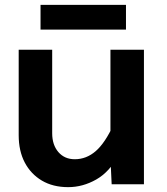

<svg xmlns="http://www.w3.org/2000/svg" viewBox="-20 -759 690 791"><path d="M195 -554V-210Q195 -162 220.5 -132.5Q246 -103 288 -103Q336 -103 374.5 -136.5Q413 -170 448 -246L468 -120Q432 -51 376.5 -19.5Q321 12 261 12Q198 12 152.5 -15Q107 -42 82 -89.5Q57 -137 57 -202V-554ZM573 -554V0H440L435 -107V-554ZM147 -637V-739H499V-637Z"/></svg>

Font: Azeret Mono Thin SemiBold
Style: Regular
Weight: 600
Version: Version 1.002